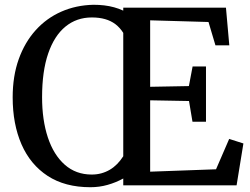

<svg xmlns="http://www.w3.org/2000/svg" viewBox="-20 -775 1046 803"><path d="M495.5 -28.5Q464.5 -11.5 430 -1.8Q395.5 8 358 8Q252 8 179.5 -39.2Q107 -86.5 70 -171.2Q33 -256 33 -368Q33 -456.5 58.2 -527.2Q83.5 -598 129 -648.5Q174.5 -699 236.2 -726.2Q298 -753.5 371 -755Q394.5 -755 415.8 -752.5Q437 -750 457.2 -744.5Q477.5 -739 495.5 -730.5V-743H925L939 -585.5H881L852 -683L608 -690V-412L770 -415L785.5 -497H841.5V-266H785L770.5 -352.5L608 -355.5V-57L883.5 -67L938.5 -194L998 -175L969.5 0H495.5ZM363.5 -45Q385 -45 404 -50.2Q423 -55.5 439.5 -65.2Q456 -75 470 -89.2Q484 -103.5 495.5 -121.5V-637.5Q481.5 -659.5 462.8 -673.8Q444 -688 419.5 -695Q395 -702 364 -702Q300.5 -702 253.8 -663.8Q207 -625.5 181.5 -551.2Q156 -477 156 -368.5Q156 -273 180.2 -200Q204.5 -127 251 -86Q297.5 -45 363.5 -45Z"/></svg>

Font: Merriweather Medium
Style: Regular
Weight: 500
Version: Version 2.100